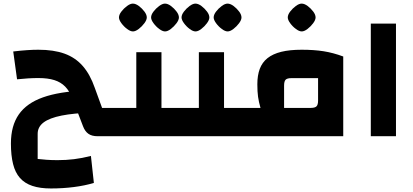

<svg xmlns="http://www.w3.org/2000/svg" viewBox="-20 -762 2312 1074"><path d="M265 292.2Q204 292.2 161.1 277.9Q118.2 263.6 91.6 233.5Q65 203.5 53.1 155.4Q41.1 107.4 41.1 40.6Q41.1 -58.8 85.3 -122Q129.4 -185.2 220.7 -217.5Q312 -249.8 453.1 -255.4L493.9 -132.2Q392 -128.9 324.5 -115.5Q257.1 -102 223.9 -77.1Q190.7 -52.1 190.7 -13.4V127.1Q213.4 129.8 240.8 131.8Q268.2 133.8 302.1 133.8Q350 133.8 394 128.4Q438.1 123 488.6 110.3L505.1 261.2Q454.7 276.4 393.1 284.3Q331.6 292.2 265 292.2ZM551 -158.4H630V0H526.1Q493.8 0 474.6 -13.5Q455.3 -27 444.3 -56L384.4 -212.4Q368.8 -253 344.5 -277.7Q320.2 -302.5 284 -313.9Q247.9 -325.4 194.8 -325.4Q166.7 -325.4 137.1 -323.6Q107.5 -321.9 75.4 -318.4L54 -474Q97.4 -479.3 131.5 -481.5Q165.6 -483.8 194.2 -483.8Q280.5 -483.8 341 -461.9Q401.6 -440 442.8 -392.9Q484.1 -345.8 510.4 -270Z M883.2 -158.4H980.4V0H590V-158.4H742.4V-470H883.2ZM723.7 -586.2Q709.5 -586.2 691.2 -599.8Q672.9 -613.3 659.2 -632Q645.5 -650.6 645.5 -664.4Q645.5 -679.6 658.9 -697.2Q672.2 -714.9 690.5 -728.4Q708.8 -741.8 723.1 -741.8Q738.8 -741.8 756.7 -728.5Q774.5 -715.2 787.8 -697.5Q801.1 -679.9 801.1 -664.3Q801.1 -650.2 787.4 -631.9Q773.8 -613.6 755.8 -599.9Q737.9 -586.2 723.7 -586.2ZM903.4 -586.2Q889.2 -586.2 870.9 -599.8Q852.6 -613.3 838.9 -632Q825.2 -650.6 825.2 -664.4Q825.2 -679.6 838.6 -697.2Q851.9 -714.9 870.2 -728.4Q888.5 -741.8 902.8 -741.8Q918.5 -741.8 936.4 -728.5Q954.2 -715.2 967.5 -697.5Q980.8 -679.9 980.8 -664.3Q980.8 -650.2 967.2 -631.9Q953.5 -613.6 935.5 -599.9Q917.6 -586.2 903.4 -586.2Z M1233.2 -158.4H1330.4V0H940V-158.4H1092.4V-470H1233.2ZM1073.7 -586.2Q1059.5 -586.2 1041.2 -599.8Q1022.9 -613.3 1009.2 -632Q995.5 -650.6 995.5 -664.4Q995.5 -679.6 1008.9 -697.2Q1022.2 -714.9 1040.5 -728.4Q1058.8 -741.8 1073.1 -741.8Q1088.8 -741.8 1106.7 -728.5Q1124.5 -715.2 1137.8 -697.5Q1151.1 -679.9 1151.1 -664.3Q1151.1 -650.2 1137.4 -631.9Q1123.8 -613.6 1105.8 -599.9Q1087.9 -586.2 1073.7 -586.2ZM1253.4 -586.2Q1239.2 -586.2 1220.9 -599.8Q1202.6 -613.3 1188.9 -632Q1175.2 -650.6 1175.2 -664.4Q1175.2 -679.6 1188.6 -697.2Q1201.9 -714.9 1220.2 -728.4Q1238.5 -741.8 1252.8 -741.8Q1268.5 -741.8 1286.4 -728.5Q1304.2 -715.2 1317.5 -697.5Q1330.8 -679.9 1330.8 -664.3Q1330.8 -650.2 1317.2 -631.9Q1303.5 -613.6 1285.5 -599.9Q1267.6 -586.2 1253.4 -586.2Z M1290 -158.4H1437.1Q1427.5 -191.7 1423.5 -220.5Q1419.5 -249.2 1419.5 -290.4Q1419.5 -340.2 1433 -376.6Q1446.6 -413 1476.4 -436.8Q1506.3 -460.5 1553.4 -472.2Q1600.4 -483.8 1667.5 -483.8Q1736.9 -483.8 1790.4 -475.3Q1843.8 -466.8 1900 -446V0H1290ZM1718.6 -158.4Q1741.5 -158.4 1750.4 -167.1Q1759.2 -175.8 1759.2 -199.3V-324.9H1609.8Q1586.6 -324.9 1577.8 -316.2Q1569.1 -307.5 1569.1 -282.8V-158.4ZM1667.9 -586.2Q1653.7 -586.2 1635.4 -599.8Q1617 -613.3 1603.4 -632Q1589.7 -650.6 1589.7 -664.4Q1589.7 -679.6 1603 -697.2Q1616.4 -714.9 1634.7 -728.4Q1652.9 -741.8 1667.2 -741.8Q1682.9 -741.8 1700.8 -728.5Q1718.7 -715.2 1732 -697.5Q1745.3 -679.9 1745.3 -664.3Q1745.3 -650.2 1731.6 -631.9Q1717.9 -613.6 1700 -599.9Q1682 -586.2 1667.9 -586.2Z M2054.2 0V-630H2195V0Z"/></svg>

Font: Changa
Style: Regular
Weight: 400
Designer: Eduardo Rodriguez Tunni
Foundry: Eduardo Rodriguez Tunni
Version: Version 3.003